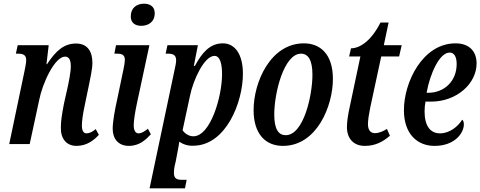

<svg xmlns="http://www.w3.org/2000/svg" viewBox="-20 -781 2604 1041"><path d="M395 10C451 10 491 -22 516 -50L499 -81C481 -66 465 -58 449 -58C432 -58 424 -74 424 -100C424 -127 430 -166 439 -208L462 -319C469 -356 481 -405 481 -440C481 -496 459 -545 392 -545C329 -545 284 -508 235 -433H232L244 -536H76L66 -490H78C105 -490 122 -483 122 -456C122 -441 118 -421 114 -401L30 0H141L193 -241C210 -328 276 -474 333 -474C359 -474 364 -446 364 -422C364 -388 351 -327 345 -300L327 -220C315 -158 310 -122 310 -91C308 -32 338 10 395 10Z M746 -641C782 -641 819 -660 819 -710C819 -746 792 -761 761 -761C722 -761 689 -739 689 -692C689 -657 713 -641 746 -641ZM679 10C737 10 772 -25 798 -53L782 -83C763 -68 748 -58 731 -58C715 -58 705 -73 705 -102C705 -129 713 -175 721 -214L790 -536H609L600 -490H614C641 -490 657 -484 657 -456C657 -445 654 -426 649 -403L616 -245C602 -183 591 -120 591 -83C591 -29 621 10 679 10Z M791 240H983L992 194H968C941 194 923 189 923 157C923 138 926 120 932 98L944 35C949 13 952 -13 952 -13C974 3 1003 11 1031 9C1205 6 1297 -226 1297 -381C1297 -487 1254 -546 1188 -546C1117 -546 1074 -493 1037 -424H1031L1053 -536H888L878 -490H891C918 -490 935 -483 935 -454C935 -440 931 -423 925 -395ZM1028 -42C1002 -42 979 -60 970 -75L1010 -261C1027 -346 1087 -478 1143 -478C1175 -478 1184 -429 1184 -379C1184 -259 1122 -42 1028 -42Z M1514 10C1699 10 1785 -208 1785 -353C1785 -489 1715 -546 1628 -546C1446 -546 1355 -335 1355 -184C1355 -54 1420 10 1514 10ZM1529 -48C1491 -48 1467 -79 1467 -160C1467 -279 1520 -490 1612 -490C1650 -490 1674 -457 1674 -376C1674 -263 1626 -48 1529 -48Z M1958 10C2016 10 2057 -13 2094 -45L2078 -82C2059 -70 2035 -59 2013 -59C1989 -59 1975 -76 1975 -108C1975 -129 1980 -161 1987 -196L2047 -475H2144L2158 -536H2061L2087 -659H2043C1991 -556 1929 -519 1883 -519L1873 -475H1934L1874 -191C1868 -164 1861 -122 1861 -92C1861 -27 1900 10 1958 10Z M2336 10C2445 10 2495 -59 2495 -107C2495 -118 2492 -128 2486 -132C2463 -95 2418 -58 2366 -58C2311 -58 2282 -101 2282 -177C2282 -195 2284 -216 2287 -230H2317C2457 -230 2564 -328 2564 -437C2564 -505 2522 -546 2450 -546C2271 -546 2170 -335 2170 -184C2170 -53 2244 10 2336 10ZM2293 -278C2311 -379 2362 -496 2418 -496C2442 -496 2456 -474 2456 -434C2456 -341 2389 -278 2302 -278Z"/></svg>

Font: Noto Serif Condensed Semi
Style: Italic
Weight: 600
Width: 3
Italic angle: -12°
Designer: Monotype Design Team
Foundry: Monotype Imaging Inc.
Version: Version 1.901